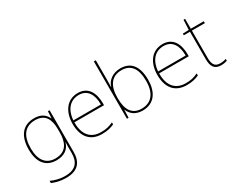

<svg xmlns="http://www.w3.org/2000/svg" viewBox="-105 -1362 2776 2203"><g transform="rotate(-30 1282.5 -260.0)"><path d="M290 -538C136 -538 59 -430 59 -256C59 -81 140 10 276 10C375 10 442 -34 466 -117H468C466 -78 466 -56 466 -17V25C466 140 414 215 273 215C198 215 135 196 87 173V203C135 223 192 240 273 240C433 240 492 152 492 25V-528H470L465 -437H463C435 -495 387 -538 290 -538ZM290 -513C425 -513 466 -419 466 -294V-246C466 -136 432 -15 276 -15C154 -15 86 -99 86 -256C86 -417 150 -513 290 -513Z M870 -538C716 -538 642 -408 642 -259C642 -104 713 10 879 10C943 10 991 0 1042 -23V-50C980 -22 943 -15 879 -15C742 -15 667 -105 669 -266H1062V-291C1062 -430 1005 -538 870 -538ZM870 -513C982 -513 1036 -423 1035 -291H670C682 -436 758 -513 870 -513Z M1238 -525V-760H1212V0H1234L1238 -104H1240C1264 -38 1323 10 1418 10C1579 10 1647 -114 1647 -266C1647 -444 1574 -539 1434 -539C1333 -539 1260 -483 1238 -406H1236C1237 -439 1238 -493 1238 -525ZM1434 -514C1558 -514 1620 -430 1620 -266C1620 -106 1550 -15 1418 -15C1297 -15 1238 -98 1238 -253V-263C1238 -419 1301 -514 1434 -514Z M1993 -538C1839 -538 1765 -408 1765 -259C1765 -104 1836 10 2002 10C2066 10 2114 0 2165 -23V-50C2103 -22 2066 -15 2002 -15C1865 -15 1790 -105 1792 -266H2185V-291C2185 -430 2128 -538 1993 -538ZM1993 -513C2105 -513 2159 -423 2158 -291H1793C1805 -436 1881 -513 1993 -513Z M2458 -15C2384 -15 2363 -61 2363 -143V-503H2535V-528H2363V-659H2342L2336 -528L2256 -525V-503H2337V-140C2337 -47 2365 10 2458 10C2493 10 2515 4 2537 -3V-28C2515 -20 2491 -15 2458 -15Z"/></g></svg>

Font: Noto Sans Meetei Mayek Thin
Style: Regular
Weight: 100
Designer: Monotype Design Team and Neelakash Kshetrimayum
Foundry: Monotype Imaging Inc.
Version: Version 2.002